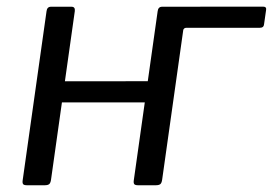

<svg xmlns="http://www.w3.org/2000/svg" viewBox="-20 -550 810 570"><path d="M751.2 -467.5H533.3Q525 -467.5 523.4 -458.8L462.1 -530L760.8 -530.3Q771.7 -530.3 770 -520.7L763.9 -477.9Q763.1 -467.5 751.2 -467.5ZM202.1 -517.2 131.5 -16.7Q130.2 -7.2 126.3 -3.6Q122.3 0 111.9 0H60.7Q51.5 0 48.9 -3.1Q46.2 -6.2 47.2 -14.1L118.1 -516.4Q119.6 -530 131.4 -530H192.2Q203.6 -530 202.1 -517.2ZM532 -517.2 461.4 -16.7Q460.1 -7.2 456.2 -3.6Q452.2 0 441.8 0H390.6Q381.4 0 378.8 -3.1Q376.1 -6.2 377.1 -14.1L448 -516.4Q449.5 -530 461.3 -530H522.1Q533.5 -530 532 -517.2ZM114.6 -246.1Q104.4 -246.1 105.2 -256.5L111.7 -299.1Q112.5 -308.7 122.9 -308.7L460.6 -308.9Q471 -308.9 470.2 -299.4L463.7 -256.5Q462.9 -246.1 451 -246.1Z"/></svg>

Font: Libre Franklin Thin
Style: Italic
Weight: 100
Italic angle: -8°
Designer: Pablo Impallari, Rodrigo Fuenzalida, Nhung Nguyen
Foundry: Impallari Type
Version: Version 3.000